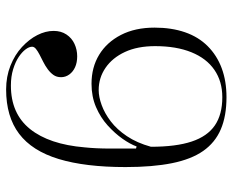

<svg xmlns="http://www.w3.org/2000/svg" viewBox="-88 -676 778 643"><g transform="rotate(-90 301.5 -354.0)"><path d="M324 -723Q367 -723 403.5 -708.5Q440 -694 466 -670Q492 -646 506 -618.5Q520 -591 520 -564Q520 -539 508 -521Q496 -503 476.5 -494Q457 -485 435 -485Q414 -485 398.5 -492Q383 -499 374 -511.5Q365 -524 365 -539Q365 -554 372.5 -564.5Q380 -575 391.5 -583.5Q403 -592 416 -598.5Q429 -605 440.5 -611Q452 -617 459.5 -623Q467 -629 467 -636Q467 -646 458 -658Q449 -670 432.5 -681Q416 -692 391.5 -699.5Q367 -707 337 -707Q243 -707 191.5 -643Q140 -579 130 -460Q128 -441 127 -419.5Q126 -398 126 -375Q126 -352 126 -330Q126 -308 126 -288L133 -286Q141 -308 159 -333.5Q177 -359 203.5 -383Q230 -407 265 -422Q300 -437 343 -437Q398 -437 440 -411.5Q482 -386 506.5 -338.5Q531 -291 531 -226Q531 -169 515.5 -124Q500 -79 469 -48Q438 -17 395 -1Q352 15 298 15Q235 15 190.5 -4Q146 -23 118 -63Q90 -103 77 -167.5Q64 -232 64 -323Q64 -458 91 -547Q118 -636 175.5 -679.5Q233 -723 324 -723ZM322 -413Q299 -413 271.5 -403Q244 -393 217 -372.5Q190 -352 167.5 -318.5Q145 -285 132 -238Q132 -154 149.5 -101.5Q167 -49 203.5 -24Q240 1 298 1Q351 1 389.5 -25.5Q428 -52 448.5 -102.5Q469 -153 469 -224Q469 -283 449.5 -325Q430 -367 396.5 -390Q363 -413 322 -413Z"/></g></svg>

Font: Kalnia Thin Light
Style: Regular
Weight: 300
Version: Version 1.105